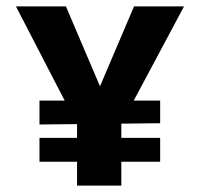

<svg xmlns="http://www.w3.org/2000/svg" viewBox="-20 -583 618 603"><path d="M221 -194 30 -563H187L294 -312L401 -563H558L361 -194ZM104 -75V-150H483V-75ZM104 -192V-267H483V-196ZM222 0V-207H361V0Z"/></svg>

Font: Darker Grotesque Light Black
Style: Regular
Weight: 900
Version: Version 1.000;gftools[0.9.28]